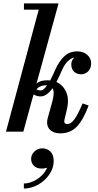

<svg xmlns="http://www.w3.org/2000/svg" viewBox="-20 -770 574 1123"><path d="M162 159.2Q162 134.8 181.2 116.2Q200.4 97.6 227.6 97.6Q255.6 97.6 274.8 116.4Q294 135.2 294 171.2Q294 204 278.8 233Q263.6 262 238.4 284.6Q213.2 307.2 182.2 320Q151.2 332.8 119.6 332.8V303.2Q145.2 303.2 172.6 291.2Q200 279.2 222.4 258.2Q244.8 237.2 255.6 210.8Q240.4 216 225.2 216Q194 216 178 199.4Q162 182.8 162 159.2ZM498.5 -153Q466.5 -67 428.5 -28.5Q390.5 10 333 10Q297 10 276.2 -7.5Q255.5 -25 255.5 -53Q255.5 -63 257.5 -72.5Q259.5 -82 262.5 -91.5L277 -143.5Q281.5 -159.5 287 -180.2Q292.5 -201 293.8 -220.8Q295 -240.5 287.5 -254Q272.5 -233 254.8 -219.5Q237 -206 217 -206Q196 -206 177 -217.5Q174.5 -211.5 172 -203L116.5 0H15L206.5 -713.5H120V-750H322.5L193.5 -281Q207.5 -292.5 223.5 -296.5Q239.5 -300.5 258.5 -300.5Q266 -300.5 273.5 -299.5Q281 -314 288.5 -329.8Q296 -345.5 303 -361.5Q325.5 -412 356 -440.8Q386.5 -469.5 432.5 -469.5Q467 -469.5 490 -449.5Q513 -429.5 513 -400Q513 -370 495.8 -352.8Q478.5 -335.5 454 -335.5Q429.5 -335.5 413.2 -350.8Q397 -366 397 -393Q397 -417.5 415 -434Q393.5 -429 375 -410.5Q356.5 -392 340.5 -355Q333.5 -339.5 326 -323Q318.5 -306.5 310 -290.5Q348.5 -273.5 367 -232Q385.5 -190.5 371.5 -131L357.5 -72Q356.5 -67 356.2 -63.8Q356 -60.5 356 -59Q356 -44.5 374.5 -44.5Q394 -44.5 414.2 -70.8Q434.5 -97 463 -165ZM251 -271Q229.5 -271 215.5 -264.5Q201.5 -258 193 -247.5Q203 -241 216.5 -241Q226.5 -241 236.2 -249Q246 -257 255.5 -271Q253.5 -271 251 -271Z"/></svg>

Font: Bodoni* 06pt Medium
Style: Italic
Weight: 500
Italic angle: -13°
Version: Version 2.3